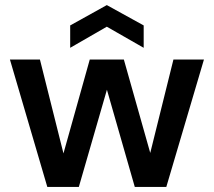

<svg xmlns="http://www.w3.org/2000/svg" viewBox="-20 -735 840 755"><path d="M166 0 19 -501H137L241 -86L217 -87L333 -501H467L584 -87L559 -86L662 -501H782L634 0H510L387 -429H414L290 0ZM256 -547V-635L400 -715L545 -635V-547L400 -630Z"/></svg>

Font: DM Sans 17pt SemiBold
Style: Regular
Weight: 600
Version: Version 4.004;gftools[0.9.30]